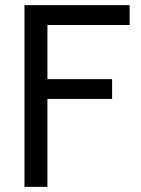

<svg xmlns="http://www.w3.org/2000/svg" viewBox="-20 -725 549 745"><path d="M75 0V-705H483V-628H134L164 -662V0ZM132 -341V-418H415V-341Z"/></svg>

Font: TikTok Sans 24pt
Style: Regular
Weight: 400
Version: Version 4.000